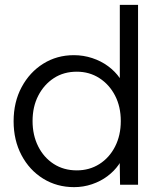

<svg xmlns="http://www.w3.org/2000/svg" viewBox="-20 -760 652 790"><path d="M36 -261Q36 -340 69 -401.5Q102 -463 158 -498Q214 -533 284 -533Q323 -533 359.5 -521Q396 -509 425 -487.5Q454 -466 473 -438.5Q492 -411 496 -381L473 -389V-740H548V0H474L472 -130L491 -137Q487 -109 468.5 -82.5Q450 -56 422 -35Q394 -14 358.5 -2Q323 10 285 10Q214 10 157.5 -25Q101 -60 68.5 -121.5Q36 -183 36 -261ZM477 -262Q477 -321 453.5 -366.5Q430 -412 389 -438.5Q348 -465 296 -465Q242 -465 201.5 -438.5Q161 -412 137.5 -366.5Q114 -321 114 -262Q114 -204 137 -158Q160 -112 201 -85.5Q242 -59 296 -59Q348 -59 389 -85Q430 -111 453.5 -157Q477 -203 477 -262Z"/></svg>

Font: Our Lexend Light
Style: Regular
Weight: 300
Designer: Bonnie Shaver-Troup, Thomas Jockin
Foundry: Lexend
Version: Version 1.007